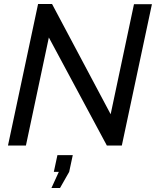

<svg xmlns="http://www.w3.org/2000/svg" viewBox="-20 -730 782 963"><path d="M171 -710H241L535 -157L652 -709H742L591 0H516L225 -542L110 0H20ZM238 213 275 132H250L268 48H345L327 132L281 213Z"/></svg>

Font: Raleway-v4020 Medium
Style: Italic
Weight: 500
Italic angle: -12°
Designer: Matt McInerney, Pablo Impallari, Rodrigo Fuenzalida
Foundry: Matt McInerney, Pablo Impallari, Rodrigo Fuenzalida
Version: Version 4.020;PS 004.020;hotconv 1.0.88;makeotf.lib2.5.64775